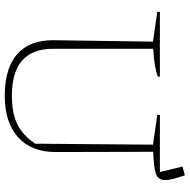

<svg xmlns="http://www.w3.org/2000/svg" viewBox="-15 -774 797 807"><g transform="rotate(90 383.5 -370.5)"><path d="M717 -749Q726 -722 731.5 -701.5Q737 -681 737 -667Q737 -636 709.5 -627Q682 -618 618 -616L619 -205Q619 -104 557 -48Q495 8 382 8Q268 8 208.5 -43.5Q149 -95 149 -195L155 -615L30 -633V-644H302V-635Q260 -620 185 -616V-195Q185 -22 382 -22Q456 -22 502.5 -45Q549 -68 584 -120L588 -615L463 -633V-644H703L680 -739Z"/></g></svg>

Font: Piazzolla Thin
Style: Regular
Weight: 100
Designer: Juan Pablo del Peral
Foundry: Huerta Tipografica
Version: Version 1.330